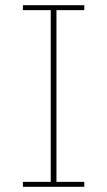

<svg xmlns="http://www.w3.org/2000/svg" viewBox="-20 -718 412 738"><path d="M68 0V-19H175V-679H68V-698H304V-679H197V-19H304V0Z"/></svg>

Font: IBM Plex Sans Hebrew Thin
Style: Regular
Weight: 100
Designer: Mike Abbink, Paul van der Laan, Pieter van Rosmalen, Yanek Iontef
Foundry: Bold Monday
Version: Version 1.2